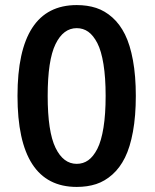

<svg xmlns="http://www.w3.org/2000/svg" viewBox="-20 -726 610 757"><path d="M282.5 11Q49 11 49 -348Q49 -706 282.5 -706Q324.5 -706 359 -694.8Q393.5 -683.5 423 -657.2Q452.5 -631 472.8 -590.2Q493 -549.5 504.2 -488.2Q515.5 -427 515.5 -348Q515.5 -268.5 504.2 -207Q493 -145.5 472.8 -104.8Q452.5 -64 423 -37.8Q393.5 -11.5 359 -0.2Q324.5 11 282.5 11ZM282.5 -80Q308 -80 328 -94.2Q348 -108.5 363.8 -139.2Q379.5 -170 388 -222.8Q396.5 -275.5 396.5 -348Q396.5 -420 388 -472.8Q379.5 -525.5 363.8 -556Q348 -586.5 328 -600.8Q308 -615 282.5 -615Q229.5 -615 198.8 -551.8Q168 -488.5 168 -348Q168 -207 198.8 -143.5Q229.5 -80 282.5 -80Z"/></svg>

Font: League Mono Narrow Medium
Style: Regular
Weight: 500
Width: 3
Designer: Tyler Finck
Foundry: The League of Moveable Type / Tyler Finck
Version: Version 2.210